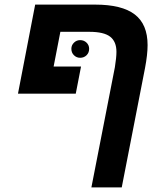

<svg xmlns="http://www.w3.org/2000/svg" viewBox="-20 -626 715 834"><path d="M609.9 -330.1 508.8 188H377L479 -334Q485.8 -376 485.8 -400.9Q485.8 -445.3 458.5 -466.6Q431.2 -487.8 368.2 -487.8H242.2L212.9 -336.9H332L309.1 -219.2H58.1L132.8 -606H393.1Q509.8 -606 565.4 -563.2Q621.1 -520.5 621.1 -430.2Q621.1 -389.2 609.9 -330.1ZM290 -414.1Q290 -429.7 301.3 -440.7Q312.5 -451.7 328.1 -451.7Q344.7 -451.7 356 -440.7Q367.2 -429.7 367.2 -414.1Q367.2 -397 356 -386Q344.7 -375 328.1 -375Q312.5 -375 301.3 -386Q290 -397 290 -414.1Z"/></svg>

Font: Arimo
Style: Italic
Weight: 400
Italic angle: -12°
Designer: Steve Matteson
Foundry: Monotype Imaging Inc.
Version: Version 1.33